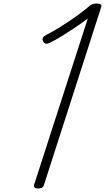

<svg xmlns="http://www.w3.org/2000/svg" viewBox="-20 -1055 595 1089"><path d="M195 14Q182 14 176 8Q170 2 174 -9L478 -950Q442 -923 404 -897.5Q366 -872 330.5 -850Q295 -828 264 -813Q250 -806 240 -807.5Q230 -809 224 -822Q219 -833 223.5 -841Q228 -849 242 -857Q278 -875 319 -900.5Q360 -926 401.5 -955Q443 -984 479 -1014Q489 -1023 496.5 -1027.5Q504 -1032 512 -1033.5Q520 -1035 530 -1035Q544 -1035 551 -1030Q558 -1025 553 -1012L229 -5Q226 5 218 9.5Q210 14 195 14Z"/></svg>

Font: Playwrite CO ExtraLight
Style: Regular
Weight: 250
Version: Version 1.002